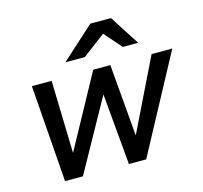

<svg xmlns="http://www.w3.org/2000/svg" viewBox="-106 -858 1033 976"><g transform="rotate(-15 410.0 -370.0)"><path d="M119 0 81 -510H185L196 -100H180L404 -510H494L529 -100H511L711 -510H820L546 0H455L419 -403H437L213 0ZM277 -583 450 -740H559L660 -583H579L462 -717H557L379 -583Z"/></g></svg>

Font: Instrument Sans Medium
Style: Italic
Weight: 500
Italic angle: -13°
Designer: Rodrigo Fuenzalida
Foundry: fragTYPE
Version: Version 1.000;gftools[0.9.28]